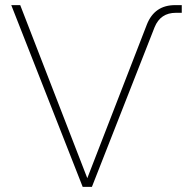

<svg xmlns="http://www.w3.org/2000/svg" viewBox="-20 -730 754 750"><path d="M303 0 24 -710H59L321 -34L554 -635Q584 -710 664 -710H690V-680H667Q607 -680 584 -624L339 0Z"/></svg>

Font: Geist Thin
Style: Regular
Weight: 400
Designer: Basement.studio, Andrés Briganti, Mateo Zaragoza
Foundry: Basement.studio, Vercel, Andrés Briganti, Guido Ferreyra, Mateo Zaragoza
Version: Version 1.401